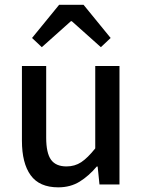

<svg xmlns="http://www.w3.org/2000/svg" viewBox="-20 -784 607 816"><path d="M227.5 12.2Q147.5 12.2 110.4 -39.1Q73.2 -90.3 73.2 -186V-503.4H176.3V-199.2Q176.3 -133.8 196.8 -105.2Q217.3 -76.7 262.7 -76.7Q297.9 -76.7 325.2 -94.7Q352.5 -112.8 384.8 -153.3V-503.4H487.8V0H402.8L395 -76.2H391.1Q357.4 -36.1 318.4 -12Q279.3 12.2 227.5 12.2ZM157.7 -583.5 116.2 -622.6 231.4 -763.7H335L450.2 -622.6L408.7 -583.5L285.2 -693.8H281.2Z"/></svg>

Font: Akatab SemiBold
Style: Regular
Weight: 600
Designer: SIL Global
Foundry: SIL Global
Version: Version 4.100